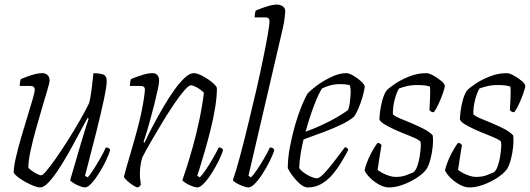

<svg xmlns="http://www.w3.org/2000/svg" viewBox="-20 -820 2318 840"><path d="M156 0Q144 0 125.5 -7.5Q107 -15 87.5 -26Q68 -37 55 -48Q42 -59 40 -65Q40 -90 49.5 -131Q59 -172 72.5 -218.5Q86 -265 99.5 -308.5Q113 -352 122.5 -384.5Q132 -417 132 -428Q132 -444 113 -444H66Q66 -450 67.5 -459.5Q69 -469 71 -474Q100 -486 123.5 -493Q147 -500 166 -500Q178 -500 187.5 -492Q197 -484 197 -466Q197 -459 187.5 -427Q178 -395 164.5 -349.5Q151 -304 137 -254Q123 -204 113.5 -159.5Q104 -115 104 -86Q118 -72 135.5 -62.5Q153 -53 160 -53Q167 -53 184.5 -74Q202 -95 226.5 -130Q251 -165 277.5 -207Q304 -249 328.5 -291.5Q353 -334 370 -369Q376 -392 380.5 -427.5Q385 -463 389 -500Q410 -500 428.5 -495Q447 -490 447 -466Q447 -443 434 -382Q421 -321 399.5 -235.5Q378 -150 352 -51L363 -44Q372 -52 386.5 -74.5Q401 -97 417 -124.5Q433 -152 443 -175Q457 -175 462 -164Q456 -143 442.5 -115Q429 -87 412.5 -61Q396 -35 380 -17.5Q364 0 352 0Q344 0 329.5 -5.5Q315 -11 302.5 -18.5Q290 -26 287 -32L335 -196Q347 -237 356.5 -266.5Q366 -296 368 -301L363 -304Q344 -270 322.5 -229Q301 -188 278 -147.5Q255 -107 232.5 -73.5Q210 -40 190.5 -20Q171 0 156 0Z M582 0Q577 0 563.5 -8.5Q550 -17 537.5 -28Q525 -39 522 -46Q525 -59 534 -90.5Q543 -122 556 -166Q569 -210 582 -259Q591 -292 598.5 -328Q606 -364 610 -392Q614 -420 614 -428Q614 -444 595 -444H548Q548 -450 549.5 -459.5Q551 -469 553 -474Q582 -486 605.5 -493Q629 -500 648 -500Q660 -500 668 -492Q676 -484 676 -466Q676 -455 670 -427Q664 -399 654.5 -361Q645 -323 633 -280.5Q621 -238 608 -199L612 -195Q628 -230 649.5 -270.5Q671 -311 694.5 -351.5Q718 -392 742 -425.5Q766 -459 788 -479.5Q810 -500 827 -500Q843 -500 866.5 -487.5Q890 -475 908.5 -459.5Q927 -444 929 -435Q929 -396 921 -347.5Q913 -299 900.5 -249.5Q888 -200 875.5 -157Q863 -114 854 -85.5Q845 -57 843 -51L854 -44Q863 -52 878.5 -74.5Q894 -97 910 -124.5Q926 -152 937 -175Q951 -175 956 -164Q950 -143 936 -115Q922 -87 905.5 -61Q889 -35 872 -17.5Q855 0 843 0Q835 0 820.5 -5.5Q806 -11 793.5 -18.5Q781 -26 778 -32Q783 -45 795.5 -84Q808 -123 823.5 -178Q839 -233 852 -294.5Q865 -356 872 -414Q859 -428 841.5 -437.5Q824 -447 816 -447Q806 -447 786 -424Q766 -401 741 -364Q716 -327 690 -284Q664 -241 640.5 -200.5Q617 -160 602 -130Q597 -113 594.5 -94.5Q592 -76 592 -58Q592 -46 593.5 -34.5Q595 -23 596 -12Q595 -9 592 -6Q589 -3 582 0Z M1067 0Q1059 0 1043.5 -5.5Q1028 -11 1015 -18.5Q1002 -26 999 -32Q1012 -69 1030 -136Q1048 -203 1067 -282Q1084 -351 1100.5 -422.5Q1117 -494 1130 -557.5Q1143 -621 1151 -666Q1159 -711 1159 -728Q1159 -744 1140 -744H1094Q1094 -750 1095.5 -759.5Q1097 -769 1099 -774Q1128 -786 1151.5 -793Q1175 -800 1192 -800Q1204 -800 1216 -793Q1228 -786 1228 -769Q1228 -765 1225.5 -743Q1223 -721 1217 -695L1067 -51L1078 -44Q1087 -52 1102.5 -74.5Q1118 -97 1134 -124.5Q1150 -152 1161 -175Q1175 -175 1180 -164Q1174 -143 1160 -115Q1146 -87 1129.5 -61Q1113 -35 1096 -17.5Q1079 0 1067 0Z M1327 0Q1306 0 1281 -26Q1256 -52 1239 -84Q1239 -128 1248.5 -178Q1258 -228 1271.5 -274.5Q1285 -321 1300 -357Q1315 -393 1325 -410Q1338 -425 1366.5 -446Q1395 -467 1430 -483.5Q1465 -500 1495 -500Q1507 -500 1526 -489Q1545 -478 1560 -464Q1575 -450 1576 -441Q1573 -419 1565.5 -394Q1558 -369 1548.5 -346.5Q1539 -324 1530 -311Q1512 -294 1476.5 -276.5Q1441 -259 1396.5 -242.5Q1352 -226 1308 -210Q1300 -177 1295 -145Q1290 -113 1289 -85Q1295 -75 1309.5 -64.5Q1324 -54 1340 -47Q1356 -40 1367 -40Q1377 -40 1395.5 -59Q1414 -78 1434 -103.5Q1454 -129 1469.5 -150Q1485 -171 1489 -176Q1499 -175 1504 -165Q1491 -140 1474 -111.5Q1457 -83 1435.5 -57.5Q1414 -32 1387 -16Q1360 0 1327 0ZM1317 -244Q1351 -256 1387 -272.5Q1423 -289 1454 -307Q1485 -325 1503 -339Q1508 -353 1510 -367Q1513 -389 1514 -411.5Q1515 -434 1510 -448Q1499 -450 1489 -451Q1479 -452 1470 -452Q1445 -452 1425 -446.5Q1405 -441 1389 -433Q1374 -411 1354 -358.5Q1334 -306 1317 -244Z M1682 0Q1660 0 1636.5 -13.5Q1613 -27 1596 -45Q1579 -63 1575 -75Q1581 -101 1592 -125.5Q1603 -150 1614.5 -169Q1626 -188 1632 -195Q1644 -194 1649 -185Q1646 -166 1641 -136Q1636 -106 1632 -77Q1648 -64 1671 -55Q1694 -46 1711 -46Q1738 -46 1757.5 -53.5Q1777 -61 1790 -67Q1799 -75 1805.5 -93Q1812 -111 1815.5 -132Q1819 -153 1820.5 -171.5Q1822 -190 1820 -199Q1818 -205 1800 -213.5Q1782 -222 1756.5 -232Q1731 -242 1705.5 -253.5Q1680 -265 1661.5 -276.5Q1643 -288 1640 -298Q1640 -309 1643 -333Q1646 -357 1653 -382.5Q1660 -408 1671 -424Q1681 -435 1707.5 -453Q1734 -471 1770.5 -485.5Q1807 -500 1845 -500Q1857 -500 1876 -489.5Q1895 -479 1910.5 -466Q1926 -453 1926 -444Q1926 -436 1918 -413Q1910 -390 1899 -366Q1888 -342 1878 -329Q1866 -329 1859 -338Q1860 -362 1861.5 -393Q1863 -424 1861 -441Q1851 -445 1836 -446.5Q1821 -448 1807 -448Q1778 -448 1755.5 -442Q1733 -436 1726 -433Q1716 -418 1707 -385Q1698 -352 1699 -320Q1708 -311 1731 -301.5Q1754 -292 1781.5 -280.5Q1809 -269 1834 -256Q1859 -243 1873 -228Q1876 -206 1873 -177.5Q1870 -149 1863 -122.5Q1856 -96 1846 -80Q1830 -59 1801 -40.5Q1772 -22 1740.5 -11Q1709 0 1682 0Z M2034 0Q2012 0 1988.5 -13.5Q1965 -27 1948 -45Q1931 -63 1927 -75Q1933 -101 1944 -125.5Q1955 -150 1966.5 -169Q1978 -188 1984 -195Q1996 -194 2001 -185Q1998 -166 1993 -136Q1988 -106 1984 -77Q2000 -64 2023 -55Q2046 -46 2063 -46Q2090 -46 2109.5 -53.5Q2129 -61 2142 -67Q2151 -75 2157.5 -93Q2164 -111 2167.5 -132Q2171 -153 2172.5 -171.5Q2174 -190 2172 -199Q2170 -205 2152 -213.5Q2134 -222 2108.5 -232Q2083 -242 2057.5 -253.5Q2032 -265 2013.5 -276.5Q1995 -288 1992 -298Q1992 -309 1995 -333Q1998 -357 2005 -382.5Q2012 -408 2023 -424Q2033 -435 2059.5 -453Q2086 -471 2122.5 -485.5Q2159 -500 2197 -500Q2209 -500 2228 -489.5Q2247 -479 2262.5 -466Q2278 -453 2278 -444Q2278 -436 2270 -413Q2262 -390 2251 -366Q2240 -342 2230 -329Q2218 -329 2211 -338Q2212 -362 2213.5 -393Q2215 -424 2213 -441Q2203 -445 2188 -446.5Q2173 -448 2159 -448Q2130 -448 2107.5 -442Q2085 -436 2078 -433Q2068 -418 2059 -385Q2050 -352 2051 -320Q2060 -311 2083 -301.5Q2106 -292 2133.5 -280.5Q2161 -269 2186 -256Q2211 -243 2225 -228Q2228 -206 2225 -177.5Q2222 -149 2215 -122.5Q2208 -96 2198 -80Q2182 -59 2153 -40.5Q2124 -22 2092.5 -11Q2061 0 2034 0Z"/></svg>

Font: Texturina 72pt 72pt Thin
Style: Italic
Weight: 100
Italic angle: -11°
Designer: Guillermo Torres Carreño
Foundry: Omnibus-Type
Version: Version 1.002; ttfautohint (v1.8.3)